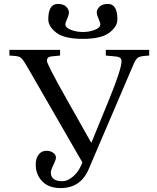

<svg xmlns="http://www.w3.org/2000/svg" viewBox="-20 -946 802 978"><path d="M226 -847Q226 -926 274 -926Q303 -926 317 -912Q331 -898 331 -883Q331 -870 322 -850Q313 -830 313 -822Q313 -805 341 -794Q369 -783 402 -783Q435 -783 463 -794Q491 -805 491 -822Q491 -830 482 -850Q473 -870 473 -883Q473 -898 487 -912Q501 -926 530 -926Q578 -926 578 -847Q578 -811 537 -779.5Q496 -748 402 -748Q308 -748 267 -779.5Q226 -811 226 -847ZM28 -663V-692H286V-663L244 -659Q219 -657 219 -636Q219 -619 320 -440L443 -222L446 -220L536 -440Q599 -594 599 -635Q599 -655 573 -658L519 -663V-692H740V-663Q697 -661 684 -653.5Q671 -646 657 -611L432 -85Q391 12 289 12Q228 12 195 -22.5Q162 -57 162 -108Q162 -140 177 -159Q192 -178 217 -178Q236 -178 250.5 -168Q265 -158 265 -143Q265 -132 252 -106Q239 -80 239 -67Q239 -23 298 -23Q322 -23 348.5 -44Q375 -65 389 -95L400 -118L136 -576Q130 -586 122.5 -599Q115 -612 111.5 -617.5Q108 -623 103 -631.5Q98 -640 95 -643Q92 -646 87.5 -650.5Q83 -655 79 -656.5Q75 -658 69.5 -659Q64 -660 57 -661Z"/></svg>

Font: Linguistics Pro
Style: Regular
Weight: 400
Designer: Stefan Peev, Context Ltd
Foundry: Stefan Peev, Context Ltd
Version: Version 001.000